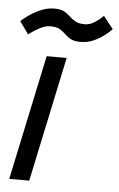

<svg xmlns="http://www.w3.org/2000/svg" viewBox="-51 -729 476 765"><g transform="rotate(5 187.0 -346.0)"><path d="M15.3 0 121.3 -500H201.3L95.3 0ZM4.3 -630Q4.3 -630 14.9 -639.2Q25.5 -648.5 44.4 -660.8Q63.3 -673.2 86.9 -682.4Q110.5 -691.7 135.5 -691.7Q161.5 -691.7 175.2 -683.9Q188.8 -676.2 199.3 -665.8Q209.8 -655.5 223.3 -647.8Q236.8 -640 260.7 -640Q279.3 -640 296.4 -650Q313.5 -660 324.2 -670Q334.8 -680 334.8 -680L374.2 -630Q374.2 -630 364.6 -620.8Q355 -611.5 337.8 -599.2Q320.5 -586.8 298.4 -577.6Q276.3 -568.3 250.3 -568.3Q225.3 -568.3 211.2 -576.1Q197 -583.8 186.8 -594.2Q176.7 -604.5 163.6 -612.2Q150.5 -620 125.8 -620Q107.2 -620 87.2 -610Q67.2 -600 53.6 -590Q40 -580 40 -580Z"/></g></svg>

Font: Epunda Sans Light
Style: Italic
Weight: 300
Italic angle: -12.0243°
Designer: Simon Atzbach
Foundry: typofactur
Version: Version 2.204